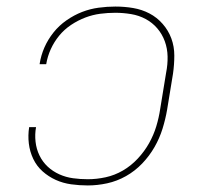

<svg xmlns="http://www.w3.org/2000/svg" viewBox="-20 -558 640 586"><path d="M248 8Q222 8 197 4.5Q172 1 150 -9Q128 -19 110 -35Q92 -51 81.5 -73Q71 -95 68 -120Q65 -145 69 -170H90Q86 -148 88.5 -125.5Q91 -103 100.5 -83.5Q110 -64 125.5 -49.5Q141 -35 161 -26Q181 -17 203 -14Q225 -11 248 -11Q275 -11 302.5 -17Q330 -23 355 -37.5Q380 -52 400.5 -74Q421 -96 435 -121Q449 -146 457 -172.5Q465 -199 469 -226L487 -336Q492 -361 491.5 -385.5Q491 -410 483 -432Q475 -454 460 -471.5Q445 -489 424.5 -500Q404 -511 380 -515Q356 -519 332 -519Q309 -519 286 -516Q263 -513 240.5 -504.5Q218 -496 197 -482Q176 -468 160.5 -449Q145 -430 135 -408Q125 -386 121 -362Q121 -362 121 -362Q121 -362 121 -362H101Q101 -362 101 -362Q101 -362 101 -363Q105 -389 115.5 -413Q126 -437 143 -458.5Q160 -480 183 -496Q206 -512 230.5 -521.5Q255 -531 281 -534.5Q307 -538 332 -538Q360 -538 386.5 -533.5Q413 -529 436 -517Q459 -505 476.5 -485Q494 -465 503 -440.5Q512 -416 512 -388.5Q512 -361 508 -333L490 -223Q485 -194 476 -165Q467 -136 451.5 -109Q436 -82 414 -59Q392 -36 364.5 -20.5Q337 -5 307 1.5Q277 8 248 8Z"/></svg>

Font: Iosevka Curly Thin Extended
Style: Italic
Weight: 100
Width: 7
Italic angle: -9°
Monospace: yes
Designer: Belleve Invis
Foundry: Belleve Invis
Version: Version 11.1.0; ttfautohint (v1.8.3)